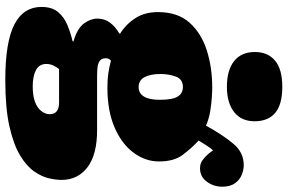

<svg xmlns="http://www.w3.org/2000/svg" viewBox="-196 -634 1060 707"><g transform="rotate(90 333.5 -280.0)"><path d="M274 230Q203 230 152 221.5Q101 213 68.5 196Q36 179 20.5 154Q5 129 5 97Q5 58 24 35.5Q43 13 72.5 1Q102 -11 132 -18V-21Q84 -35 66 -59.5Q48 -84 48 -109Q48 -135 62.5 -155Q77 -175 103 -190V-193Q68 -215 46 -249.5Q24 -284 24 -332Q24 -405 63 -448.5Q102 -492 165 -512Q228 -532 301 -532Q315 -532 338.5 -530.5Q362 -529 389.5 -524.5Q417 -520 442 -509Q477 -572 509 -610Q541 -648 587 -648Q605 -648 623.5 -640.5Q642 -633 654.5 -615.5Q667 -598 667 -569Q667 -537 648.5 -512Q630 -487 599 -487Q582 -487 569 -496.5Q556 -506 545 -519L533 -535Q524 -525 514.5 -510Q505 -495 497 -482Q526 -455 550 -423Q574 -391 574 -336Q574 -286 542 -242.5Q510 -199 449 -172.5Q388 -146 302 -146Q271 -146 248.5 -149.5Q226 -153 203 -159Q200 -157 197 -152.5Q194 -148 194 -140Q194 -125 203.5 -118Q213 -111 228 -109.5Q243 -108 260 -108H459Q549 -108 595.5 -72.5Q642 -37 642 23Q642 43 636 69.5Q630 96 610.5 124Q591 152 551 176Q511 200 444 215Q377 230 274 230ZM298 129Q331 129 353.5 121Q376 113 388 98Q400 83 400 66Q400 49 389 40.5Q378 32 357 32H234Q227 40 221 52.5Q215 65 215 79Q215 105 237.5 117Q260 129 298 129ZM300 -261Q323 -261 335 -280.5Q347 -300 347 -339Q347 -386 335 -405Q323 -424 300 -424Q271 -424 261.5 -398Q252 -372 252 -341Q252 -305 263.5 -283Q275 -261 300 -261ZM299 -586Q238 -586 204.5 -612.5Q171 -639 171 -689Q171 -737 203 -763.5Q235 -790 299 -790Q364 -790 395 -764Q426 -738 426 -688Q426 -639 392 -612.5Q358 -586 299 -586Z"/></g></svg>

Font: Literata Black
Style: Regular
Weight: 900
Designer: Latin by Veronika Burian and Jose Scaglione. Greek by Irene Vlachou. Cyrillic by Vera Evstafieva.
Foundry: TypeTogether
Version: Version 3.103;gftools[0.9.29]